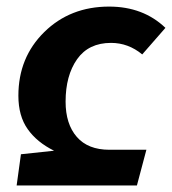

<svg xmlns="http://www.w3.org/2000/svg" viewBox="-20 -566 525 586"><path d="M30.8 0 43.9 -95.2 145 -106Q92.8 -131.8 64.5 -171.9Q36.1 -211.9 36.1 -273.9Q36.1 -390.6 115.2 -468.3Q194.3 -545.9 313 -545.9Q417 -545.9 484.9 -481L414.1 -399.9Q371.6 -435.1 318.8 -435.1Q250.5 -435.1 215.3 -385.3Q180.2 -335.4 180.2 -255.9Q180.2 -187.5 214.4 -148.2Q248.5 -108.9 314 -108.9H426.8L397.9 0Z"/></svg>

Font: FiraGO SemiBold
Style: Italic
Weight: 600
Italic angle: -8°
Designer: bBox Type GmbH
Foundry: bBox Type GmbH
Version: Version 1.001;PS 001.001;hotconv 1.0.88;makeotf.lib2.5.64775